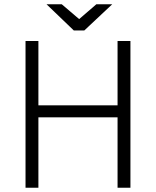

<svg xmlns="http://www.w3.org/2000/svg" viewBox="-20 -875 727 895"><path d="M99 -684H159V-384H528V-684H588V0H528V-328H159V0H99ZM268 -855 349 -786 429 -855H503L373 -733H324L197 -855Z"/></svg>

Font: Bellota Text
Style: Regular
Weight: 400
Designer: Kemie Guaida
Foundry: Kemie Guaida
Version: Version 4.001